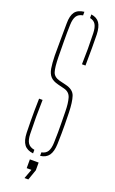

<svg xmlns="http://www.w3.org/2000/svg" viewBox="-180 -845 616 1030"><g transform="rotate(20 128.0 -330.0)"><path d="M150.5 3.5V-16.5Q174.5 -21 185 -38.2Q195.5 -55.5 196.5 -88Q197.5 -122.5 197.8 -147.8Q198 -173 197.5 -199.8Q197 -226.5 196.5 -266Q196 -312.5 187.5 -342.2Q179 -372 147.5 -380L111.5 -389Q80.5 -396.5 65.8 -412.5Q51 -428.5 46.2 -456.8Q41.5 -485 40.5 -529Q40 -567.5 40.8 -617.5Q41.5 -667.5 41.5 -713Q41.5 -757 57.2 -778.5Q73 -800 109.5 -804V-783.5Q84.5 -779.5 73.5 -762.5Q62.5 -745.5 61.5 -712Q60 -666.5 60.5 -620.8Q61 -575 61.5 -529Q62.5 -470.5 70.5 -445Q78.5 -419.5 111.5 -411L148.5 -402Q193.5 -391.5 204.2 -359.2Q215 -327 216.5 -266Q217.5 -224.5 217.8 -198.2Q218 -172 217.8 -147.8Q217.5 -123.5 216.5 -88Q215 -44.5 199.2 -22.5Q183.5 -0.5 150.5 3.5ZM193.5 -535Q196.5 -623.5 193.5 -712Q192.5 -744.5 182.5 -761.5Q172.5 -778.5 149.5 -783V-803.5Q182 -799 197 -777.2Q212 -755.5 213.5 -712Q215 -648.5 213.5 -535ZM110.5 4Q75 0 58.5 -22Q42 -44 40.5 -88Q39.5 -127 39.2 -156Q39 -185 39.2 -214.2Q39.5 -243.5 40.5 -283H60.5Q57.5 -185.5 60.5 -88Q61.5 -54.5 73 -37.5Q84.5 -20.5 110.5 -16.5ZM112.5 144 132.5 90H105.5V40H155.5V84L134.5 144Z"/></g></svg>

Font: Big Shoulders Stencil Display Thin
Style: Regular
Weight: 100
Designer: Patric King
Foundry: XO Type Co
Version: Version 1.000